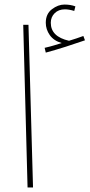

<svg xmlns="http://www.w3.org/2000/svg" viewBox="-20 -823 393 843"><path d="M353 -646 346 -665Q316 -654 283 -644Q203 -662 203 -723Q203 -748 220 -765Q237 -782 265 -782Q283 -782 306 -775L311 -795Q290 -803 263 -803Q235 -803 208 -782.5Q181 -762 181 -723Q181 -694 198.5 -669Q216 -644 251 -634Q231 -628 216.5 -623.5Q202 -619 176 -613L181 -592Q222 -603 269 -618Q316 -633 353 -646ZM125 0 105 -714H82L101 0Z"/></svg>

Font: Noto Sans Arabic Condensed Thin
Style: Regular
Weight: 250
Width: 3
Designer: Nadine Chahine
Foundry: Monotype Imaging Inc.
Version: 1.001